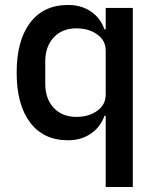

<svg xmlns="http://www.w3.org/2000/svg" viewBox="-20 -552 632 772"><path d="M405 -86H400Q383 -40 344.5 -14Q306 12 254 12Q155 12 101 -59.5Q47 -131 47 -260Q47 -389 101 -460.5Q155 -532 254 -532Q306 -532 344.5 -506.5Q383 -481 400 -434H405V-520H514V200H405ZM287 -82Q337 -82 371 -106.5Q405 -131 405 -171V-349Q405 -389 371 -413.5Q337 -438 287 -438Q230 -438 196 -401.5Q162 -365 162 -305V-215Q162 -155 196 -118.5Q230 -82 287 -82Z"/></svg>

Font: IBM Plex Sans KR Medium
Style: Regular
Weight: 500
Designer: Mike Abbink; Paul van der Laan; Pieter van Rosmalen; Wujin Sim; Chorong Kim; Dohee Lee;
Foundry: Sandoll Inc.
Version: Version 1.001